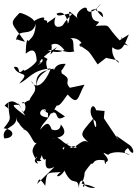

<svg xmlns="http://www.w3.org/2000/svg" viewBox="-21 -930 750 1052"><path d="M355 -147C332 -121 311 -200 243 -176C287 -169 302 -167 264 -172C326 -175 353 -201 312 -248C309 -203 261 -218 261 -223C247 -265 230 -258 199 -219C211 -257 231 -258 258 -310C308 -331 272 -253 335 -292C264 -338 296 -329 252 -328C230 -363 247 -303 241 -286C150 -296 235 -362 230 -317C197 -368 220 -298 267 -310C308 -396 297 -330 278 -372C293 -313 335 -398 350 -412C409 -346 404 -398 442 -466L362 -449C325 -488 382 -489 317 -528C315 -561 305 -517 339 -580C266 -585 278 -524 272 -554C190 -539 169 -512 181 -446C169 -529 259 -542 238 -555C214 -631 281 -585 187 -635C193 -609 244 -608 183 -570C233 -611 173 -588 159 -536C209 -606 199 -613 292 -672C228 -601 270 -637 261 -685C309 -707 328 -647 345 -649C323 -672 331 -626 240 -655C332 -664 341 -631 392 -651C369 -638 399 -729 356 -719C441 -736 429 -637 461 -698C368 -698 449 -651 415 -682C473 -642 456 -664 514 -577L560 -613L621 -600C658 -568 586 -598 594 -671C645 -633 661 -684 685 -741C617 -697 603 -701 684 -680C640 -698 641 -771 648 -696C543 -797 604 -794 503 -788C556 -839 474 -776 480 -875C544 -889 474 -895 544 -835C543 -899 467 -839 531 -910C512 -877 469 -850 456 -876C456 -915 374 -851 409 -826C322 -903 379 -854 351 -800C351 -800 343 -882 289 -855C295 -829 349 -863 374 -854C305 -785 305 -745 333 -803C322 -779 258 -763 283 -836C198 -777 266 -819 219 -820C238 -855 156 -814 166 -812C168 -829 97 -862 86 -859C26 -797 41 -808 116 -701C25 -724 112 -717 67 -712C79 -785 153 -719 175 -800C169 -685 109 -734 150 -666C129 -739 122 -716 120 -636C157 -667 177 -658 180 -598C175 -577 95 -523 111 -550C63 -506 101 -572 55 -563C79 -502 153 -548 84 -472C140 -498 154 -547 257 -555C249 -525 191 -412 148 -487C202 -436 149 -414 140 -379C130 -384 97 -349 102 -371C118 -375 129 -323 103 -316C77 -384 60 -392 117 -296C56 -342 27 -363 88 -354C70 -361 46 -398 4 -351C56 -319 10 -311 27 -375C20 -273 58 -298 -1 -227C69 -219 55 -170 2 -172C-18 -238 75 -226 69 -288C73 -262 68 -261 130 -225C49 -311 83 -220 153 -200C164 -217 145 -229 104 -222C150 -218 162 -118 185 -154C135 -98 164 -89 187 -33C142 -46 204 -95 174 -59C177 -37 222 -50 198 -55C231 -134 231 -132 212 -122C195 -55 237 -30 235 -87C221 -15 229 7 277 -15C246 15 196 63 182 78C194 55 189 34 227 88C235 10 232 17 312 13C269 41 307 49 332 5C379 106 402 27 412 102C409 39 453 55 439 95C421 81 447 72 501 99C445 105 440 70 426 78C462 -7 416 44 478 -33C499 -27 479 -62 551 -52C553 -45 555 -16 560 -42C600 -55 503 -117 572 -81C575 -92 633 -108 692 -82C633 -89 680 -119 680 -119C714 -62 721 -112 688 -136L615 -187L629 -161L548 -282L552 -322L506 -326C485 -387 451 -306 503 -265C513 -224 497 -219 490 -280C410 -189 418 -195 468 -145C430 -185 399 -111 361 -121C408 -150 421 -90 338 -143C302 -47 368 -63 321 -119L340 -129Z"/></svg>

Font: Hussar Lance
Style: ExBd
Weight: 700
Foundry: Cannot Into Space Fonts, PlusOne Fonts
Version: Version 2.270